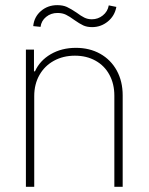

<svg xmlns="http://www.w3.org/2000/svg" viewBox="-20 -722 574 742"><path d="M112.3 0H80.1V-530.3H111.3V-446.3H115.2Q133.8 -487.8 176 -512.5Q218.3 -537.1 273.4 -537.1Q326.2 -537.1 367.2 -514.2Q408.2 -491.2 431.2 -449.5Q454.1 -407.7 454.1 -353.5V0H421.9V-352.5Q421.9 -397.9 402.8 -433.1Q383.8 -468.3 349.1 -487.5Q314.5 -506.8 269.5 -506.8Q224.1 -506.8 188.2 -487.1Q152.3 -467.3 132.3 -431.9Q112.3 -396.5 112.3 -350.6ZM201.2 -702.1Q223.1 -702.1 238.5 -695.1Q253.9 -688 276.4 -672.9Q292.5 -660.6 305.7 -654.1Q318.8 -647.5 335 -647.5Q358.9 -647.5 377.4 -662.4Q396 -677.2 400.4 -701.2L429.7 -695.3Q423.3 -660.6 396.7 -638.9Q370.1 -617.2 335.9 -617.2Q315.9 -617.2 301.8 -623.8Q287.6 -630.4 267.6 -644.5Q249 -658.2 235.1 -665Q221.2 -671.9 202.1 -671.9Q176.8 -671.9 158.2 -656.7Q139.6 -641.6 136.7 -618.2L108.4 -621.1Q111.8 -656.7 138.2 -679.4Q164.6 -702.1 201.2 -702.1Z"/></svg>

Font: Pretendard Thin
Style: Regular
Weight: 100
Designer: Base glyphs from Inter by Rasmus Andersson; Hangeul glyphs from Noto Sans CJK(Source Han Sans) by Jang Soo-young and Kan
Foundry: Kil Hyung-jin
Version: Version 1.309